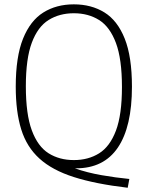

<svg xmlns="http://www.w3.org/2000/svg" viewBox="-20 -769 680 884"><path d="M568 95.5Q419.5 78 320 46.2Q220.5 14.5 161.8 -38.8Q103 -92 77.8 -173Q52.5 -254 52.5 -370Q52.5 -507.5 86 -590.8Q119.5 -674 179.5 -711.5Q239.5 -749 320 -749Q400.5 -749 460.8 -711.8Q521 -674.5 554.2 -591.2Q587.5 -508 587.5 -370Q587.5 -185.5 522.8 -89.8Q458 6 330 6Q327 6 324.5 6Q381.5 26 447.5 37.5Q513.5 49 575.5 55ZM320 -32Q386.5 -32 436.2 -63Q486 -94 513.8 -167.5Q541.5 -241 541.5 -368Q541.5 -497 513.8 -571.2Q486 -645.5 436.2 -676.8Q386.5 -708 320 -708Q254 -708 204 -677Q154 -646 126.5 -572.5Q99 -499 99 -372Q99 -243 126.5 -168.8Q154 -94.5 203.8 -63.2Q253.5 -32 320 -32Z"/></svg>

Font: Encode Sans Semi Condensed ExtraLight
Style: Regular
Weight: 200
Width: 4
Designer: Multiple Designers
Foundry: Impallari Type
Version: Version 3.000; ttfautohint (v1.8.3) -l 8 -r 50 -G 200 -x 14 